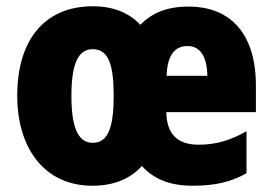

<svg xmlns="http://www.w3.org/2000/svg" viewBox="-20 -583 870 613"><path d="M582 -562C513 -562 466 -542 428 -504C391 -543 340 -563 277 -563C117 -563 35 -449 35 -278C35 -108 123 10 275 10C342 10 395 -11 433 -53C472 -10 525 10 594 10C667 10 718 -2 767 -30V-164C713 -133 666 -121 614 -121C545 -121 512 -157 511 -225H797V-310C797 -474 717 -562 582 -562ZM579 -436C618 -436 641 -404 642 -341H512C514 -411 541 -436 579 -436ZM276 -426C326 -426 343 -377 343 -278C343 -178 326 -127 276 -127C228 -127 208 -179 208 -277C208 -378 229 -426 276 -426Z"/></svg>

Font: Noto Sans Georgian Condensed Black
Style: Regular
Weight: 900
Width: 3
Designer: Monotype Design Team, Akaki Razmadze
Foundry: Google LLC
Version: Version 2.005